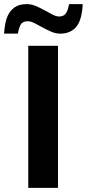

<svg xmlns="http://www.w3.org/2000/svg" viewBox="-70 -910 421 930"><path d="M66.9 0V-688H210.9V0ZM221.7 -747.1Q200.2 -747.1 178.5 -756.3Q156.7 -765.6 136.2 -777.1Q115.7 -788.6 97.4 -797.9Q79.1 -807.1 64.5 -807.1Q44.4 -807.1 33.9 -795.9Q23.4 -784.7 16.6 -747.1H-50.3Q-46.4 -802.2 -34.4 -829.8Q-22.5 -857.4 0 -873.8Q22.5 -890.1 59.6 -890.1Q81.5 -890.1 103.5 -880.9Q125.5 -871.6 146 -860.1Q166.5 -848.6 184.3 -839.4Q202.1 -830.1 216.3 -830.1Q235.8 -830.1 246.8 -842Q257.8 -854 264.6 -890.1H330.6Q327.1 -813.5 299.6 -780.3Q272 -747.1 221.7 -747.1Z"/></svg>

Font: Arial
Style: Bold
Weight: 700
Designer: Steve Matteson
Foundry: Ascender Corporation
Version: Version 2.00.3